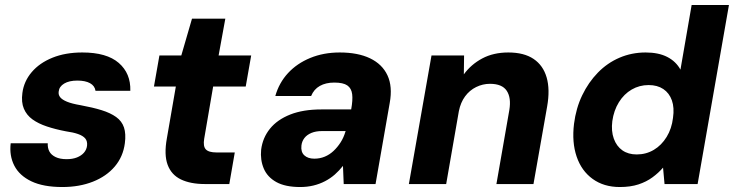

<svg xmlns="http://www.w3.org/2000/svg" viewBox="-20 -740 2951 772"><path d="M231 12Q154 12 106 -11Q58 -34 37.5 -74Q17 -114 23 -164H172Q171 -145 178.5 -131Q186 -117 203.5 -108.5Q221 -100 248 -100Q272 -100 289.5 -107Q307 -114 317.5 -126Q328 -138 330 -154Q332 -172 323 -183Q314 -194 294 -201Q274 -208 245 -212Q203 -220 168.5 -231.5Q134 -243 110.5 -260Q87 -277 76 -303Q65 -329 70 -366Q76 -413 107.5 -450Q139 -487 191 -508Q243 -529 311 -529Q409 -529 457.5 -487Q506 -445 504 -375H364Q361 -395 342 -405.5Q323 -416 291 -416Q258 -416 238 -404Q218 -392 216 -372Q214 -359 222 -349Q230 -339 249.5 -331Q269 -323 304 -317Q353 -308 388.5 -297Q424 -286 447 -269.5Q470 -253 478.5 -227.5Q487 -202 482 -164Q475 -110 441.5 -70.5Q408 -31 353.5 -9.5Q299 12 231 12Z M804 0Q746 0 707.5 -18.5Q669 -37 654 -77.5Q639 -118 651 -184L687 -392H599L621 -517H709L752 -665H886L859 -517H990L968 -392H837L801 -182Q796 -152 807.5 -139.5Q819 -127 851 -127H924L902 0Z M1187 12Q1127 12 1091 -8Q1055 -28 1040.5 -62.5Q1026 -97 1030 -138Q1036 -186 1065.5 -222.5Q1095 -259 1147 -279.5Q1199 -300 1272 -300H1392Q1399 -338 1396 -361.5Q1393 -385 1376.5 -396.5Q1360 -408 1324 -408Q1290 -408 1266 -394.5Q1242 -381 1231 -354H1087Q1102 -407 1138 -446Q1174 -485 1227.5 -507Q1281 -529 1346 -529Q1419 -529 1468 -505.5Q1517 -482 1538 -437Q1559 -392 1547 -326L1490 0H1362L1359 -73Q1344 -54 1326.5 -38.5Q1309 -23 1287 -11.5Q1265 0 1240 6Q1215 12 1187 12ZM1244 -102Q1266 -102 1285.5 -110Q1305 -118 1321 -133Q1337 -148 1349.5 -167.5Q1362 -187 1369 -211L1370 -213H1275Q1250 -213 1232 -205.5Q1214 -198 1204 -185Q1194 -172 1192 -155Q1189 -129 1203.5 -115.5Q1218 -102 1244 -102Z M1624 0 1715 -517H1846L1845 -441Q1874 -481 1919 -505Q1964 -529 2024 -529Q2087 -529 2125.5 -503Q2164 -477 2178 -428.5Q2192 -380 2180 -312L2125 0H1976L2028 -298Q2036 -347 2017.5 -375Q1999 -403 1950 -403Q1921 -403 1894.5 -390Q1868 -377 1850 -352.5Q1832 -328 1825 -293L1774 0Z M2472 12Q2408 12 2363 -20.5Q2318 -53 2298.5 -110.5Q2279 -168 2288 -242Q2296 -305 2321 -357Q2346 -409 2384 -448Q2422 -487 2471 -508Q2520 -529 2576 -529Q2628 -529 2663 -511Q2698 -493 2716 -460L2761 -720H2911L2785 0H2652L2646 -66Q2628 -45 2603.5 -27Q2579 -9 2547 1.5Q2515 12 2472 12ZM2540 -119Q2578 -119 2609 -137.5Q2640 -156 2660.5 -189.5Q2681 -223 2686 -266Q2692 -307 2681.5 -336.5Q2671 -366 2647 -382Q2623 -398 2588 -398Q2551 -398 2520 -380Q2489 -362 2468.5 -329Q2448 -296 2442 -253Q2437 -213 2448 -182.5Q2459 -152 2482.5 -135.5Q2506 -119 2540 -119Z"/></svg>

Font: DM Sans 11pt Black
Style: Italic
Weight: 900
Italic angle: -10°
Version: Version 4.004;gftools[0.9.30]